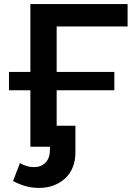

<svg xmlns="http://www.w3.org/2000/svg" viewBox="-20 -720 669 942"><path d="M258 -590V-367H541V-277H258V-103H350V27Q350 109 299 155.5Q248 202 171 202Q106 202 44 168L78 80Q111 100 147 100Q181 100 203 78Q225 56 225 15V0H129V-277H24V-367H129V-700H606V-590Z"/></svg>

Font: Montserrat Alternates SemiBold
Style: Regular
Weight: 600
Designer: Julieta Ulanovsky
Foundry: Julieta Ulanovsky
Version: Version 7.200